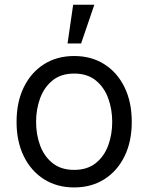

<svg xmlns="http://www.w3.org/2000/svg" viewBox="-20 -793 637 824"><path d="M298.3 11.4Q224.4 11.4 168.9 -23.8Q113.3 -58.9 82.2 -122.2Q51.1 -185.4 51.1 -269.9Q51.1 -355.1 82.2 -418.7Q113.3 -482.2 168.9 -517.4Q224.4 -552.6 298.3 -552.6Q372.2 -552.6 427.7 -517.4Q483.3 -482.2 514.4 -418.7Q545.5 -355.1 545.5 -269.9Q545.5 -185.4 514.4 -122.2Q483.3 -58.9 427.7 -23.8Q372.2 11.4 298.3 11.4ZM298.3 -63.9Q354.4 -63.9 390.6 -92.7Q426.8 -121.4 444.2 -168.3Q461.6 -215.2 461.6 -269.9Q461.6 -324.6 444.2 -371.8Q426.8 -419 390.6 -448.2Q354.4 -477.3 298.3 -477.3Q242.2 -477.3 206 -448.2Q169.7 -419 152.3 -371.8Q134.9 -324.6 134.9 -269.9Q134.9 -215.2 152.3 -168.3Q169.7 -121.4 206 -92.7Q242.2 -63.9 298.3 -63.9ZM269.9 -606.5 294 -772.7H384.9L328.1 -606.5Z"/></svg>

Font: Inter Alia
Style: Regular
Weight: 400
Designer: Rasmus Andersson (Latin, Greek, Cyrillic etc.) and Evan from Shavian.info (Shavian, old style figures)
Foundry: Shavian.info
Version: Version 0.001;git-37ab20767